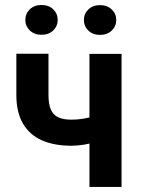

<svg xmlns="http://www.w3.org/2000/svg" viewBox="-20 -742 560 762"><path d="M462.4 -528.3V0H335V-528.3ZM404.8 -298.8V-195.3Q387.7 -187 364 -179.7Q340.3 -172.4 314.2 -168Q288.1 -163.6 263.2 -163.6Q195.8 -163.6 147 -184.8Q98.1 -206.1 71.5 -251Q44.9 -295.9 44.9 -365.2V-528.8H172.4V-365.2Q172.4 -328.1 182.1 -306.6Q191.9 -285.2 211.9 -276.1Q231.9 -267.1 263.2 -267.1Q288.6 -267.1 311.3 -271Q334 -274.9 356.9 -282Q379.9 -289.1 404.8 -298.8ZM80.6 -662.6Q80.6 -688 98.4 -705.1Q116.2 -722.2 144.5 -722.2Q173.3 -722.2 191.2 -705.1Q209 -688 209 -662.6Q209 -638.2 191.2 -621.1Q173.3 -604 144.5 -604Q116.2 -604 98.4 -621.1Q80.6 -638.2 80.6 -662.6ZM313 -662.6Q313 -687.5 330.8 -704.6Q348.6 -721.7 377 -721.7Q405.3 -721.7 423.3 -704.6Q441.4 -687.5 441.4 -662.6Q441.4 -637.7 423.3 -620.6Q405.3 -603.5 377 -603.5Q348.6 -603.5 330.8 -620.6Q313 -637.7 313 -662.6Z"/></svg>

Font: Roboto SemiCondensed SemiBold
Style: Regular
Weight: 600
Width: 4
Designer: Christian Robertson
Foundry: Google
Version: Version 3.009; 2024